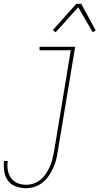

<svg xmlns="http://www.w3.org/2000/svg" viewBox="-42 -766 562 1009"><path d="M95 223Q67 223 41 213.5Q15 204 0 183.5Q-15 163 -19.5 135.5Q-24 108 -21 80H-1Q-5 104 -1 127.5Q3 151 16 169.5Q29 188 50.5 196.5Q72 205 96 205Q116 205 136 198Q156 191 172.5 177Q189 163 200.5 145Q212 127 220.5 108Q229 89 233.5 69.5Q238 50 242 30L330 -502H166V-520H353L261 33Q258 55 252 77Q246 99 236 120Q226 141 212.5 160.5Q199 180 180 194.5Q161 209 139 216Q117 223 95 223ZM250 -596 236 -608 359 -746H385L461 -606L445 -597L369 -728Z"/></svg>

Font: Iosevka Thin Oblique
Style: Regular
Weight: 100
Italic angle: -9°
Monospace: yes
Designer: Belleve Invis
Foundry: Belleve Invis
Version: Version 32.5.0; ttfautohint (v1.8.4)